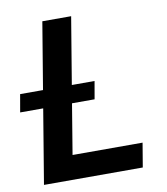

<svg xmlns="http://www.w3.org/2000/svg" viewBox="-105 -796 753 865"><g transform="rotate(-10 271.5 -363.5)"><path d="M-22.7 -340.2 -8.5 -421.5H96.2L147 -727.3H278.8L228 -421.5H332L317.8 -340.2H214.5L176.5 -110.4H496.8L478.3 0H26.3L82.7 -340.2Z"/></g></svg>

Font: Inter P Semi Bold
Style: Italic
Weight: 600
Italic angle: 9.39999°
Designer: Rasmus Andersson
Foundry: rsms
Version: Version 3.018;git-588b23468